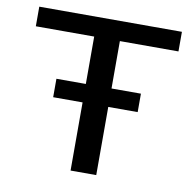

<svg xmlns="http://www.w3.org/2000/svg" viewBox="-75 -734 817 810"><g transform="rotate(10 333.5 -329.0)"><path d="M389 -574V-371H515V-292H389V0H279V-292H153V-371H279V-574H29V-658H640V-574Z"/></g></svg>

Font: Ysabeau Semibold
Style: Regular
Weight: 600
Designer: Christian Thalmann (Catharsis Fonts)
Version: Version 0.003